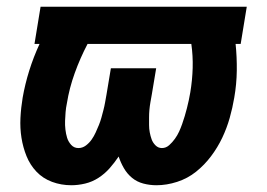

<svg xmlns="http://www.w3.org/2000/svg" viewBox="-20 -540 790 568"><path d="M191 8Q161 8 134 -2Q107 -12 88 -32Q69 -52 58.5 -78Q48 -104 43.5 -132.5Q39 -161 40.5 -191Q42 -221 47 -251Q54 -291 66.5 -331Q79 -371 97 -410H82L100 -520H710L692 -410H677Q681 -371 680.5 -331Q680 -291 673 -251Q668 -221 659.5 -191Q651 -161 637.5 -132.5Q624 -104 604.5 -78Q585 -52 560 -32Q535 -12 504 -2Q473 8 443 8Q423 8 404 3Q385 -2 370.5 -14Q356 -26 346.5 -42.5Q337 -59 331 -77Q319 -59 304.5 -42.5Q290 -26 271.5 -14Q253 -2 232 3Q211 8 191 8ZM212 -102Q224 -102 234 -109.5Q244 -117 251 -127Q258 -137 263 -148Q268 -159 272.5 -170Q277 -181 280 -192Q283 -203 286 -214.5Q289 -226 291 -237.5Q293 -249 295 -260L308 -338H442L429 -260Q427 -249 425 -237.5Q423 -226 422 -215Q421 -204 421 -192.5Q421 -181 421 -170Q421 -159 423 -148.5Q425 -138 428.5 -128Q432 -118 440 -110Q448 -102 459 -102Q471 -102 480.5 -110.5Q490 -119 497.5 -129.5Q505 -140 510 -151Q515 -162 519 -173.5Q523 -185 526.5 -196.5Q530 -208 533 -220Q536 -232 538.5 -243.5Q541 -255 543 -267Q549 -303 550 -339Q551 -375 546 -410H239Q217 -368 201 -323.5Q185 -279 178 -235Q175 -221 174 -208Q173 -195 172.5 -182.5Q172 -170 173.5 -157Q175 -144 178.5 -132.5Q182 -121 190.5 -111.5Q199 -102 212 -102Z"/></svg>

Font: Iosevka Etoile Extrabold
Style: Italic
Weight: 800
Italic angle: -9°
Designer: Belleve Invis
Foundry: Belleve Invis
Version: Version 22.1.2; ttfautohint (v1.8.4)